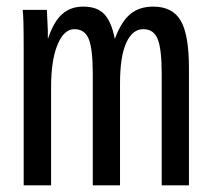

<svg xmlns="http://www.w3.org/2000/svg" viewBox="-20 -558 640 578"><path d="M259.3 0V-335Q259.3 -410.2 247.3 -440.2Q235.4 -470.2 203.6 -470.2Q172.4 -470.2 153.1 -423.3Q133.8 -376.5 133.8 -296.4V0H51.3V-415.5Q51.3 -507.8 48.3 -528.3H121.1L124 -466.3V-442.9H125Q141.6 -492.7 167 -515.4Q192.4 -538.1 230.5 -538.1Q273.4 -538.1 294.7 -514.6Q315.9 -491.2 325.2 -442.4H326.2Q345.7 -494.1 372.8 -516.1Q399.9 -538.1 441.4 -538.1Q499 -538.1 523.9 -496.1Q548.8 -454.1 548.8 -352.1V0H466.8V-335Q466.8 -410.2 454.8 -440.2Q442.9 -470.2 411.1 -470.2Q378.9 -470.2 360.1 -429.2Q341.3 -388.2 341.3 -306.2V0Z"/></svg>

Font: Cousine
Style: Regular
Weight: 400
Monospace: yes
Designer: Steve Matteson
Foundry: Monotype Imaging Inc.
Version: Version 1.21